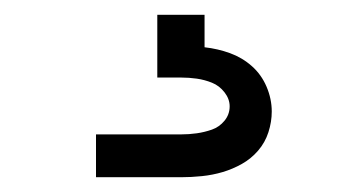

<svg xmlns="http://www.w3.org/2000/svg" viewBox="-20 -20 490 260"><path d="M110 220V162H225Q236 162 246.5 160.5Q257 159 267 155.5Q277 152 284 143.5Q291 135 291 124Q291 114 284 105Q277 96 267 92Q257 88 246.5 86.5Q236 85 225 85H193V0H257V44Q275 46 291.5 52Q308 58 321 69.5Q334 81 341 97.5Q348 114 348 131Q348 145 343.5 159Q339 173 329.5 184Q320 195 307.5 202Q295 209 281.5 213Q268 217 253.5 218.5Q239 220 225 220Z"/></svg>

Font: Iosevka Aile Light
Style: Regular
Weight: 300
Designer: Belleve Invis
Foundry: Belleve Invis
Version: Version 27.3.5; ttfautohint (v1.8.4)